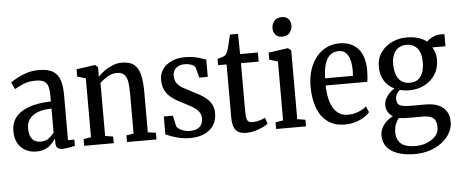

<svg xmlns="http://www.w3.org/2000/svg" viewBox="-62 -945 3263 1365"><g transform="rotate(-5 1570.0 -263.0)"><path d="M166.5 11Q126 11 92 -6.8Q58 -24.5 37.5 -59.8Q17 -95 17 -147.5Q17 -198.5 40 -233.8Q63 -269 102.8 -290.8Q142.5 -312.5 193.5 -323Q244.5 -333.5 301 -334.5V-374Q301 -413.5 294.2 -439.5Q287.5 -465.5 267 -478.5Q246.5 -491.5 206 -491.5Q153 -491.5 114.2 -474.2Q75.5 -457 54.5 -444L32 -493Q44 -503 73.5 -520Q103 -537 145 -550.8Q187 -564.5 235 -564.5Q302 -564.5 337.2 -541.5Q372.5 -518.5 385.5 -475.8Q398.5 -433 398.5 -373V-50H444V-6Q434.5 -3 418.5 0.5Q402.5 4 385 6.2Q367.5 8.5 352 8.5Q332.5 8.5 319.8 -1.8Q307 -12 307 -38.5V-69Q296.5 -54 280 -35.2Q263.5 -16.5 236.5 -2.8Q209.5 11 166.5 11ZM203 -56.5Q239 -56.5 260 -72Q281 -87.5 301 -111.5V-283.5Q240.5 -283 201 -267Q161.5 -251 142.2 -223.2Q123 -195.5 123 -159.5Q123 -121.5 133.5 -99Q144 -76.5 162.2 -66.5Q180.5 -56.5 203 -56.5Z M563 -56.5V-477L503 -494.5V-546.5L633.5 -565H637.5L656.5 -547.5V-506L655.5 -479.5Q674 -500 701.5 -519.8Q729 -539.5 761.5 -552.5Q794 -565.5 827 -565.5Q887.5 -565.5 917.8 -537.8Q948 -510 958.2 -460.5Q968.5 -411 968.5 -345.5V-56L1025.5 -48V0H815V-47.5L867 -56V-337Q867 -383.5 862.5 -419.2Q858 -455 840.5 -475.2Q823 -495.5 784 -495.5Q761.5 -495.5 739.5 -486.5Q717.5 -477.5 698.2 -463.2Q679 -449 664 -435V-56.5L720.5 -47.5V0H509.5V-47.5Z M1264 11Q1228 11 1194.2 3.8Q1160.5 -3.5 1133.8 -13.2Q1107 -23 1091.5 -30V-158H1156.5L1173.5 -80Q1178.5 -70.5 1193 -61Q1207.5 -51.5 1227.5 -45.5Q1247.5 -39.5 1267.5 -39.5Q1300.5 -39.5 1321.2 -50Q1342 -60.5 1351.5 -79Q1361 -97.5 1361 -121.5Q1361 -151 1343.5 -172Q1326 -193 1295 -210.8Q1264 -228.5 1222.5 -249Q1181 -269.5 1152.8 -292.8Q1124.5 -316 1109.8 -346.8Q1095 -377.5 1095 -419Q1095 -463.5 1118.8 -496.2Q1142.5 -529 1183.8 -547Q1225 -565 1277.5 -565Q1317.5 -565 1346.5 -559Q1375.5 -553 1395.5 -545.5Q1415.5 -538 1427.5 -534.5V-411.5H1367L1348 -485Q1344.5 -493 1333.5 -500Q1322.5 -507 1307 -511.2Q1291.5 -515.5 1274.5 -515.5Q1247.5 -516 1228 -506.8Q1208.5 -497.5 1197.8 -480.8Q1187 -464 1187 -441.5Q1187 -406 1204 -384Q1221 -362 1248 -347.8Q1275 -333.5 1304.5 -318.5Q1333 -304.5 1360.2 -289.2Q1387.5 -274 1409.2 -254.8Q1431 -235.5 1444 -210Q1457 -184.5 1457 -149.5Q1457 -102 1434.8 -66Q1412.5 -30 1369.5 -9.5Q1326.5 11 1264 11Z M1668.5 9Q1614.5 9 1591.5 -18.8Q1568.5 -46.5 1568.5 -105.5V-488H1508V-532.5Q1517.5 -536 1528 -538.8Q1538.5 -541.5 1547.5 -544.8Q1556.5 -548 1561 -551.5Q1566.5 -555.5 1570.2 -560.5Q1574 -565.5 1577.2 -572.5Q1580.5 -579.5 1583.5 -588Q1588 -600.5 1593 -622Q1598 -643.5 1603 -664.8Q1608 -686 1610.5 -697.5H1668.5L1670.5 -553H1797.5V-488H1671V-178.5Q1671 -131.5 1673.2 -106.8Q1675.5 -82 1685.8 -72.8Q1696 -63.5 1719.5 -63.5Q1742.5 -63.5 1768 -71.2Q1793.5 -79 1807.5 -86.5L1822 -43.5Q1808.5 -31.5 1783 -19.5Q1757.5 -7.5 1727.2 0.8Q1697 9 1668.5 9Z M1879.5 0V-47.5L1934 -56.5V-477L1873.5 -495V-545.5L2011 -565H2013.5L2035 -547.5V-56.5L2092.5 -47.5V0ZM1980 -650Q1948.5 -650 1932.2 -669.2Q1916 -688.5 1916 -715Q1916 -744 1933.8 -766.5Q1951.5 -789 1987.5 -789H1988.5Q2019.5 -789 2035.8 -770.2Q2052 -751.5 2052 -725Q2052 -696 2034.2 -673Q2016.5 -650 1981 -650Z M2370 11Q2295.5 11 2246.5 -25.8Q2197.5 -62.5 2173.5 -128Q2149.5 -193.5 2149.5 -278Q2149.5 -343.5 2166.5 -396.8Q2183.5 -450 2214.5 -488.2Q2245.5 -526.5 2287.8 -547Q2330 -567.5 2380 -567.5Q2462.5 -567.5 2510.2 -517Q2558 -466.5 2560.5 -369Q2560.5 -336.5 2559 -315.5Q2557.5 -294.5 2554.5 -277.5H2257Q2258 -226.5 2267.2 -185.5Q2276.5 -144.5 2293.8 -115.8Q2311 -87 2336.5 -71.8Q2362 -56.5 2396.5 -56.5Q2437 -56.5 2473.5 -71.2Q2510 -86 2529 -104.5L2547.5 -62Q2533 -43.5 2506.2 -26.8Q2479.5 -10 2444.5 0.5Q2409.5 11 2370 11ZM2257 -328.5 2456.5 -329Q2457 -341 2457.5 -351.5Q2458 -362 2458 -372.5Q2458 -434 2436.5 -473.5Q2415 -513 2372 -513Q2347.5 -513 2327.2 -503.8Q2307 -494.5 2292 -473.2Q2277 -452 2268 -416.5Q2259 -381 2257 -328.5Z M2849.5 263.5Q2792 263.5 2749.2 252.5Q2706.5 241.5 2678 221.8Q2649.5 202 2635.5 174.2Q2621.5 146.5 2621.5 113.5Q2621.5 81.5 2635.2 55.8Q2649 30 2670.2 11.2Q2691.5 -7.5 2713.5 -18.5Q2692.5 -31 2679.8 -51.8Q2667 -72.5 2667 -102Q2667 -124 2677.5 -145.5Q2688 -167 2705.2 -184.8Q2722.5 -202.5 2742.5 -213.5Q2696.5 -235.5 2670.8 -277.2Q2645 -319 2645 -376Q2645 -436.5 2675.8 -479.2Q2706.5 -522 2755 -544.8Q2803.5 -567.5 2858 -567.5Q2905.5 -567.5 2941.5 -556.8Q2977.5 -546 3003 -525Q3013 -537 3041 -552.5Q3069 -568 3102 -568H3130V-481H3036Q3043 -470 3048.8 -456Q3054.5 -442 3058 -426Q3061.5 -410 3061.5 -393Q3061.5 -331.5 3033 -286.5Q3004.5 -241.5 2956 -216.5Q2907.5 -191.5 2846.5 -191.5Q2827.5 -191.5 2811 -193.8Q2794.5 -196 2778.5 -200Q2764.5 -187.5 2756 -171.5Q2747.5 -155.5 2747.5 -138Q2747.5 -104 2769 -92.5Q2790.5 -81 2845.5 -81H2952Q3008.5 -81 3045.8 -64.2Q3083 -47.5 3101.5 -16.5Q3120 14.5 3120 57.5Q3120 101 3098.2 138.5Q3076.5 176 3038.8 204.2Q3001 232.5 2952.2 248Q2903.5 263.5 2849.5 263.5ZM2858 207Q2898.5 207 2936.5 192.8Q2974.5 178.5 2999 151.8Q3023.5 125 3023.5 88Q3023.5 60.5 3015 41.5Q3006.5 22.5 2985 12.8Q2963.5 3 2923 3H2815.5Q2799.5 3 2784.2 1.8Q2769 0.5 2756 -2Q2740.5 15 2730.8 39.8Q2721 64.5 2721 97.5Q2721 130.5 2734 155.2Q2747 180 2777.2 193.5Q2807.5 207 2858 207ZM2855.5 -244.5Q2906 -244.5 2932.8 -280.2Q2959.5 -316 2959.5 -382.5Q2959.5 -428 2946.2 -457.2Q2933 -486.5 2909 -501Q2885 -515.5 2853 -515.5Q2824 -515.5 2800.2 -501.8Q2776.5 -488 2762.5 -459.2Q2748.5 -430.5 2748.5 -385Q2748.5 -344 2759.8 -312.2Q2771 -280.5 2794.8 -262.5Q2818.5 -244.5 2855.5 -244.5Z"/></g></svg>

Font: Merriweather 24pt SemiCondensed
Style: Regular
Weight: 400
Width: 4
Designer: Eben Sorkin
Foundry: Eben Sorkin
Version: Version 2.100